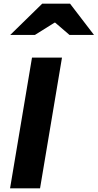

<svg xmlns="http://www.w3.org/2000/svg" viewBox="-20 -1030 534 1050"><path d="M155 -715H319L199 0H35ZM211 -1010H363L494 -839H360L282 -906H278L171 -839H36Z"/></svg>

Font: Nebula Sans Bold
Style: Regular
Weight: 700
Italic angle: -9°
Designer: Paul D. Hunt for Adobe (as Source Sans)
Foundry: Nebula Entertainment & Broadcasting LLC
Version: Version 1.010